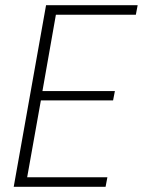

<svg xmlns="http://www.w3.org/2000/svg" viewBox="-20 -722 552 742"><path d="M505 -665 512 -702H158L33 0H388L395 -37H85L138 -334H417L424 -370H144L196 -665Z"/></svg>

Font: Momo Neue ExtLt
Style: Italic
Weight: 200
Italic angle: -10°
Designer: Ninad Kale (Devanagari), Jonny Pinhorn (Latin)
Foundry: Indian Type Foundry
Version: 4.004